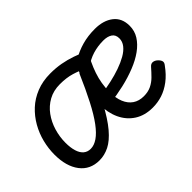

<svg xmlns="http://www.w3.org/2000/svg" viewBox="-88 -784 1068 1068"><g transform="rotate(-45 446.5 -250.0)"><path d="M52 -183Q52 -231 64 -279Q76 -327 100.5 -370Q125 -413 161 -446.5Q197 -480 246 -499.5Q295 -519 355 -519Q399 -519 437.5 -512Q476 -505 513.5 -492Q551 -479 593 -460Q558 -405 536.5 -342Q515 -279 515 -213Q515 -165 529 -131Q543 -97 569.5 -79Q596 -61 634 -61Q667 -61 692 -73Q717 -85 737 -105Q757 -125 777 -148Q789 -162 803 -160.5Q817 -159 829 -148Q842 -136 845 -124.5Q848 -113 837 -100Q806 -57 771.5 -31Q737 -5 700.5 7Q664 19 624 19Q562 19 517.5 -9.5Q473 -38 449.5 -88.5Q426 -139 426 -205Q426 -258 437.5 -305Q449 -352 466 -392Q483 -432 500 -463L520 -396Q481 -415 441.5 -427Q402 -439 351 -439Q300 -439 261 -417.5Q222 -396 195.5 -359.5Q169 -323 155.5 -278Q142 -233 142 -186Q142 -148 150.5 -120Q159 -92 176 -77.5Q193 -63 218 -63Q245 -63 273.5 -82.5Q302 -102 332.5 -143Q363 -184 397 -249.5Q431 -315 470 -405L535 -392Q486 -272 443.5 -192.5Q401 -113 362 -67Q323 -21 285 -2Q247 17 207 17Q134 17 93 -37Q52 -91 52 -183ZM855 -394Q855 -354 834.5 -321.5Q814 -289 778 -263Q742 -237 693 -217.5Q644 -198 588 -185Q532 -172 472 -165L477 -235Q518 -241 559 -250Q600 -259 637 -272Q674 -285 703 -301.5Q732 -318 748.5 -339Q765 -360 765 -385Q765 -414 745 -427Q725 -440 693 -440Q649 -440 609.5 -428Q570 -416 534 -389L518 -469Q558 -493 604.5 -506Q651 -519 705 -519Q772 -519 813.5 -487Q855 -455 855 -394Z"/></g></svg>

Font: Playwrite GB S
Style: Italic
Weight: 400
Italic angle: -7°
Designer: Veronika Burian, José Scaglione
Foundry: TypeTogether
Version: Version 1.000